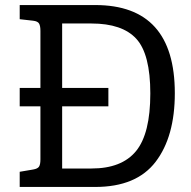

<svg xmlns="http://www.w3.org/2000/svg" viewBox="-20 -740 758 760"><path d="M58 -319V-392H140V-618Q140 -638 134.5 -647Q129 -656 111 -658L58 -664V-720H357Q672 -720 672 -371Q672 -199 596 -99.5Q520 0 357 0H58V-60L111 -69Q129 -72 134.5 -80.5Q140 -89 140 -109V-319ZM575 -370Q575 -526 519.5 -586.5Q464 -647 342 -647H226V-392H409V-319H226V-73H342Q462 -73 518.5 -142Q575 -211 575 -370Z"/></svg>

Font: Enriqueta
Style: Regular
Weight: 400
Designer: Viviana Monsalve, Gustavo Ibarra
Foundry: Viviana Monsalve, Gustavo Ibarra
Version: Version 1.002